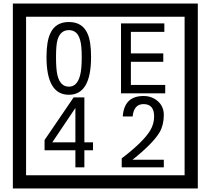

<svg xmlns="http://www.w3.org/2000/svg" viewBox="-20 -980 1195 1090"><path d="M1103 90H53V-960H1103ZM1028 15V-885H128V15ZM497 -656Q497 -442 371 -442Q244 -442 244 -656Q244 -744 265 -789Q294 -855 371 -855Q448 -855 477 -789Q497 -745 497 -656ZM444 -656Q444 -723 435 -752Q420 -809 371 -809Q322 -809 306 -752Q298 -723 298 -656Q298 -587 306 -553Q322 -488 371 -488Q419 -488 435 -554Q444 -587 444 -656ZM918 -450H667V-847H913V-799H723V-677H907V-629H723V-498H918ZM508 -127H459V-30H408V-127H233V-185L398 -427H459V-172H508ZM408 -172V-367L277 -172ZM910 -30H671V-81Q792 -173 832 -238Q855 -276 855 -319Q855 -389 795 -389Q740 -389 733 -319H677Q685 -435 795 -435Q843 -435 876.5 -405Q910 -375 910 -327Q910 -271 886 -229Q848 -165 732 -73H910Z"/></svg>

Font: Unicode BMP Fallback SIL
Style: Regular
Weight: 400
Foundry: NRSI, SIL International
Version: Version 5.1 Based on Unicode 5.1